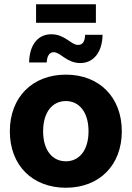

<svg xmlns="http://www.w3.org/2000/svg" viewBox="-20 -883 627 915"><path d="M293.9 11.7C453.1 11.7 560.5 -95.2 560.5 -257.3C560.5 -419.9 453.1 -527.3 293.9 -527.3C134.8 -527.3 26.9 -419.9 26.9 -257.3C26.9 -94.7 134.8 11.7 293.9 11.7ZM293.9 -114.3C230 -114.3 185.5 -166.5 185.5 -257.3C185.5 -349.1 230 -401.4 293.9 -401.4C357.4 -401.4 401.9 -348.6 401.9 -257.3C401.9 -166.5 357.4 -114.3 293.9 -114.3ZM362.8 -582.5C422.9 -582.5 467.3 -630.4 468.8 -717.3H385.7C384.3 -685.5 375 -668.9 351.6 -668.9C318.4 -668.9 290 -719.7 224.6 -719.7C162.6 -719.7 120.6 -672.4 118.7 -585.4H202.6C204.1 -615.2 214.8 -634.3 235.8 -634.3C268.1 -634.3 297.9 -582.5 362.8 -582.5ZM437 -862.8H151.9V-774.4H437Z"/></svg>

Font: Raveo Display
Style: Bold
Weight: 700
Designer: Jakub Foglar, Rasmus Andersson (Inter)
Foundry: Jakubfoglar.com
Version: Version 1.100;Glyphs 3.2.3 (3260)